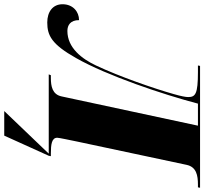

<svg xmlns="http://www.w3.org/2000/svg" viewBox="-96 -705 964 906"><g transform="rotate(90 386.0 -252.0)"><path d="M457 210H573L668 0L670 -10H657C615 -10 583 -14 583 -40C583 -49 594 -99 601 -134L711 -651C721 -697 761 -704 804 -704H817L819 -714H244L242 -704H273C377 -704 391 -692 391 -658C391 -646 387 -625 377 -590C351 -498 295 -335 242 -223C211 -157 159 -88 79 -88C52 -88 28 -102 28 -143C-12 -143 -47 -114 -47 -65C-47 -19 -11 7 39 7C101 7 142 -14 207 -129C290 -275 379 -540 422 -704H526L388 -61C379 -17 340 -10 301 -10H288L284 0H658Z"/></g></svg>

Font: Noto Serif Display Black
Style: Italic
Weight: 900
Italic angle: -12°
Designer: Monotype Design Team
Foundry: Monotype Imaging Inc.
Version: Version 2.009